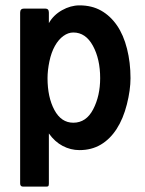

<svg xmlns="http://www.w3.org/2000/svg" viewBox="-20 -496 540 715"><path d="M276 -476Q322 -476 356.5 -456.5Q391 -437 415.5 -401.5Q440 -366 453 -314.5Q466 -263 466 -205Q466 -161 452.5 -107.5Q439 -54 414.5 -16Q390 22 355.5 42.5Q321 63 276 63Q243 63 213.5 47.5Q184 32 162 1V187Q162 195 160 197Q158 199 152 199H66Q55 199 55 187V-449Q55 -464 69 -464H149Q162 -464 162 -449V-410Q179 -440 211 -458Q243 -476 276 -476ZM253 -39Q301 -39 327 -89Q353 -139 353 -205Q353 -276 326 -325.5Q299 -375 253 -375Q234 -375 216 -362Q198 -349 184.5 -325Q171 -301 164 -267.5Q157 -234 157 -205Q157 -134 182.5 -86.5Q208 -39 253 -39Z"/></svg>

Font: NanumGothicCoding
Style: Bold
Weight: 700
Monospace: yes
Designer: Kwon Bruce; Nicolas Noh; Sung-woo Choi; Go-un Cha; Soo-hyun Park;
Foundry: NHN Corporation
Version: Version 2.000;PS 1;hotconv 1.0.49;makeotf.lib2.0.14853